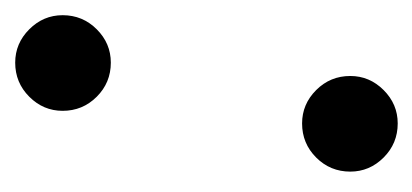

<svg xmlns="http://www.w3.org/2000/svg" viewBox="-180 -376 556 259"><g transform="rotate(90 98.5 -246.0)"><path d="M135 -375Q109 -375 90 -394Q71 -413 71 -440Q71 -466 90 -485Q109 -504 135 -504Q162 -504 181 -485Q200 -466 200 -440Q200 -413 181 -394Q162 -375 135 -375ZM53 12Q27 12 8 -7Q-11 -26 -11 -52Q-11 -79 8 -98Q27 -117 53 -117Q80 -117 99 -98Q118 -79 118 -52Q118 -26 99 -7Q80 12 53 12Z"/></g></svg>

Font: Atkinson Hyperlegible
Style: Italic
Weight: 400
Italic angle: -12°
Designer: Elliott Scott, Megan Eiswerth, Linus Boman, Theodore Petrosky
Foundry: Braille Institute
Version: Version 1.006; ttfautohint (v1.8.3)